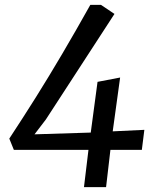

<svg xmlns="http://www.w3.org/2000/svg" viewBox="-20 -767 656 787"><path d="M414.8 0H324.2L342.6 -152.7H36.8L18.1 -198.9Q74 -283.8 127.3 -368.7Q180.6 -453.7 235.2 -546.4Q289.8 -639.1 350.2 -747H393.9L449.2 -709.9L168.1 -277.4L121.5 -216.4L352 -223.6L379.8 -431.5L472.4 -449.2L442 -228.6L571.7 -234.8L561.4 -152.7H432.6Z"/></svg>

Font: Merriweather Sans Variable Regular
Style: Italic
Weight: 300
Italic angle: -8°
Designer: Eben Sorkin
Foundry: Eben Sorkin
Version: Version 2.001